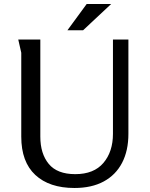

<svg xmlns="http://www.w3.org/2000/svg" viewBox="-20 -925 747 957"><path d="M181 -728V-244Q181 -159 223 -108Q265 -57 355 -57Q448 -57 495.5 -113Q543 -169 543 -258V-728H620V-258Q620 -174 588.5 -113.5Q557 -53 497 -20.5Q437 12 351 12Q226 12 156 -53Q86 -118 86 -244V-662L71 -728ZM412 -905H534L394 -774H316Z"/></svg>

Font: Rosario Light Light
Style: Regular
Weight: 300
Version: Version 1.101; ttfautohint (v1.8.1.43-b0c9)